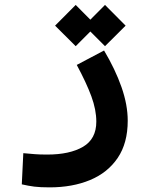

<svg xmlns="http://www.w3.org/2000/svg" viewBox="-20 -541 626 800"><path d="M186.5 239.7Q147.5 239.7 122.8 236.6Q98.1 233.4 70.8 227.1L77.1 97.2Q105 99.6 124.5 101.3Q144 103 176.8 103Q270.5 103 325.9 70.6Q381.3 38.1 381.3 -34.2Q381.3 -83.5 360.6 -139.9Q339.8 -196.3 299.8 -270.5L413.6 -330.6Q460.4 -252 486.3 -178Q512.2 -104 512.2 -38.1Q512.2 55.2 470.5 116.9Q428.7 178.7 355.2 209.2Q281.7 239.7 186.5 239.7ZM417.5 -348.6 356.4 -409.7 295.4 -348.6 209.5 -434.1 295.4 -520.5 356.4 -459 417.5 -520.5 503.4 -434.1Z"/></svg>

Font: Cascadia Code NF
Style: Bold
Weight: 700
Monospace: yes
Designer: Aaron Bell
Foundry: Saja Typeworks
Version: Version 2404.023; ttfautohint (v1.8.4)